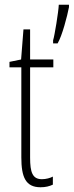

<svg xmlns="http://www.w3.org/2000/svg" viewBox="-20 -780 311 810"><path d="M271 -750V-760H228C227 -732 210 -627 204 -610V-597H223C242 -628 264 -713 271 -750ZM157 -24C117 -24 107 -53 107 -115V-496H205V-529H107V-656H79L69 -529L20 -519V-496H70V-116C70 -33 88 10 151 10C172 10 188 6 203 -1V-35C192 -29 174 -24 157 -24Z"/></svg>

Font: Noto Sans Kannada ExtraCondensed ExtraLight
Style: Regular
Weight: 200
Width: 2
Designer: Jelle Bosma - Monotype Design Team
Foundry: Monotype Imaging Inc.
Version: Version 2.005